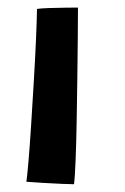

<svg xmlns="http://www.w3.org/2000/svg" viewBox="-20 -483 330 506"><path d="M175 2.5Q165 2.5 142 1.5Q119 0.5 93.5 -1Q68 -2.5 49.5 -4Q51.5 -17 55 -57.2Q58.5 -97.5 62 -153Q65.5 -208.5 69 -267.2Q72.5 -326 74.8 -377.2Q77 -428.5 77.5 -459.5Q87 -461 109.2 -461.8Q131.5 -462.5 153.8 -462.8Q176 -463 185.5 -463Q185.5 -435 185 -385.5Q184.5 -336 183.8 -277Q183 -218 182 -161Q181 -104 179.2 -60Q177.5 -16 175 2.5Z"/></svg>

Font: Grandstander Medium
Style: Regular
Weight: 500
Designer: Tyler Finck
Foundry: Etcetera Type Co
Version: Version 1.200; ttfautohint (v1.8.3)